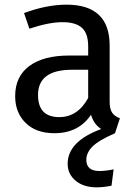

<svg xmlns="http://www.w3.org/2000/svg" viewBox="-20 -559 584 823"><path d="M473 12Q402 43 376 69.5Q350 96 350 126Q350 174 406 174Q433 174 467 167L458 237Q423 244 395 244Q338 244 304 215.5Q270 187 270 143Q270 47 414 -6Q383 -25 370 -67Q317 12 213 12Q135 12 90 -32Q45 -76 45 -147Q45 -231 105.5 -276Q166 -321 277 -321H358V-360Q358 -416 331 -440Q304 -464 248 -464Q190 -464 106 -436L83 -503Q180 -539 265 -539Q450 -539 450 -364V-123Q450 -91 461 -75.5Q472 -60 494 -52ZM234 -57Q313 -57 358 -139V-260H289Q143 -260 143 -152Q143 -57 234 -57Z"/></svg>

Font: Fira Sans
Style: Regular
Weight: 400
Designer: Carrois Corporate & Edenspiekermann AG
Foundry: Carrois Corporate GbR & Edenspiekermann AG
Version: Version 4.106;PS 004.106;hotconv 1.0.70;makeotf.lib2.5.58329